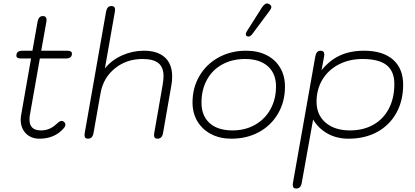

<svg xmlns="http://www.w3.org/2000/svg" viewBox="-20 -794 2407 1113"><path d="M397 -483Q397 -455 362 -455H211L153 -126Q151 -117 151 -100Q151 -38 218 -38Q245 -38 267.5 -48Q290 -58 313 -80Q326 -93 338 -93Q346 -93 352.5 -86.5Q359 -80 359 -72Q359 -60 348 -49Q323 -20 287.5 -5Q252 10 209 10Q160 10 130 -20.5Q100 -51 100 -101Q100 -115 103 -130L160 -455H102Q88 -455 81.5 -459Q75 -463 75 -472Q75 -500 110 -500H168L198 -669Q204 -701 229 -701Q239 -701 244.5 -695Q250 -689 250 -679Q250 -672 249 -669L219 -500H370Q397 -500 397 -483Z M470 -11Q470 -18 471 -22L595 -727Q601 -759 626 -759Q647 -759 647 -738Q647 -731 646 -727L588 -397Q627 -446 688 -473Q749 -500 814 -500Q893 -500 935.5 -461.5Q978 -423 978 -351Q978 -326 974 -303L925 -22Q919 10 893 10Q873 10 873 -11Q873 -18 874 -22L923 -303Q928 -333 928 -352Q928 -404 898.5 -428Q869 -452 806 -452Q713 -452 646 -397.5Q579 -343 563 -255L522 -22Q516 10 490 10Q470 10 470 -11Z M1096 -200Q1096 -285 1136 -353.5Q1176 -422 1247 -461Q1318 -500 1407 -500Q1474 -500 1525 -474.5Q1576 -449 1604 -401.5Q1632 -354 1632 -292Q1632 -205 1592 -136Q1552 -67 1481.5 -28.5Q1411 10 1321 10Q1255 10 1204 -16.5Q1153 -43 1124.5 -90.5Q1096 -138 1096 -200ZM1580 -293Q1580 -368 1532.5 -410Q1485 -452 1401 -452Q1326 -452 1268.5 -420.5Q1211 -389 1179.5 -331.5Q1148 -274 1148 -199Q1148 -123 1195 -80.5Q1242 -38 1328 -38Q1401 -38 1458.5 -70.5Q1516 -103 1548 -161Q1580 -219 1580 -293ZM1405 -596Q1405 -603 1410 -611L1498 -750Q1514 -774 1528 -774Q1534 -774 1541 -770Q1553 -763 1553 -753Q1553 -745 1544 -733L1442 -596Q1431 -582 1420 -582Q1418 -582 1412 -584Q1405 -587 1405 -596Z M1677 277 1678 267 1808 -468Q1814 -500 1838 -500Q1860 -500 1860 -478Q1860 -471 1859 -468L1844 -387Q1891 -445 1951 -472.5Q2011 -500 2090 -500Q2199 -500 2258 -448.5Q2317 -397 2317 -303Q2317 -210 2277.5 -139Q2238 -68 2166.5 -29Q2095 10 2000 10Q1933 10 1880 -19Q1827 -48 1795 -101L1729 267Q1723 299 1697 299Q1677 299 1677 277ZM2266 -307Q2266 -381 2221 -416.5Q2176 -452 2082 -452Q2005 -452 1944 -420.5Q1883 -389 1849 -332.5Q1815 -276 1815 -204Q1815 -128 1867.5 -83Q1920 -38 2009 -38Q2086 -38 2144.5 -71Q2203 -104 2234.5 -165Q2266 -226 2266 -307Z"/></svg>

Font: Kodchasan ExtraLight
Style: Italic
Weight: 275
Italic angle: -10°
Version: Version 1.000; ttfautohint (v1.6)